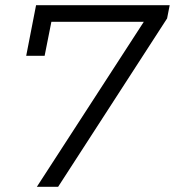

<svg xmlns="http://www.w3.org/2000/svg" viewBox="-20 -720 674 740"><path d="M122 0 555 -668 574 -636H141L185 -671L152 -505H81L119 -700H634L624 -649L204 0Z"/></svg>

Font: MOST Montserrat
Style: Italic
Weight: 400
Italic angle: -11.3°
Designer: Julieta Ulanovsky
Foundry: Julieta Ulanovsky
Version: Version 8.000;March 11, 2024;FontCreator 15.0.0.2926 64-bit